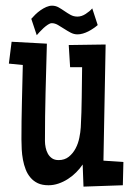

<svg xmlns="http://www.w3.org/2000/svg" viewBox="-20 -657 461 686"><path d="M420.9 -78.1 418.9 4.9 278.3 9.8 275.4 -69.3Q265.6 -54.7 252.2 -41.3Q238.8 -27.8 222.9 -17.6Q207 -7.3 189.2 -1.2Q171.4 4.9 153.3 4.9Q130.9 4.9 115.2 -2.4Q99.6 -9.8 88.9 -22.5Q78.1 -35.2 71.8 -51.5Q65.4 -67.9 62 -86.2Q58.6 -104.5 57.6 -123.3Q56.6 -142.1 56.6 -159.2Q56.6 -225.6 58.3 -291.7Q60.1 -357.9 61.5 -424.8L11.7 -429.7L21.5 -507.8L147.5 -501Q145 -413.1 142.8 -327.1Q140.6 -241.2 140.6 -153.3Q140.6 -142.1 143.1 -129.9Q145.5 -117.7 151.1 -107.7Q156.7 -97.7 166 -91.3Q175.3 -85 189.5 -85Q210.9 -85 225.8 -96.9Q240.7 -108.9 250 -126.5Q259.3 -144 263.4 -164.6Q267.6 -185.1 268.6 -202.1Q271.5 -255.9 272 -309.6Q272.5 -363.3 273.4 -417H230.5L225.6 -496.1L357.4 -498L349.6 -83ZM329.1 -567.4Q322.3 -561.5 313.7 -555.7Q305.2 -549.8 295.7 -544.9Q286.1 -540 276.1 -537.1Q266.1 -534.2 256.8 -534.2Q244.1 -534.2 232.2 -540.5Q220.2 -546.9 209 -554.2Q197.8 -561.5 186.8 -567.9Q175.8 -574.2 165 -574.2Q159.2 -574.2 151.4 -569.1Q143.6 -564 135.7 -556.9Q127.9 -549.8 121.3 -542.5Q114.7 -535.2 111.3 -531.2L91.8 -589.8Q97.7 -596.7 106.2 -605Q114.7 -613.3 124.8 -620.4Q134.8 -627.4 145.5 -632.1Q156.2 -636.7 166 -636.7Q178.7 -636.7 189.5 -630.6Q200.2 -624.5 210.7 -617.2Q221.2 -609.9 232.2 -603.8Q243.2 -597.7 256.8 -597.7Q271.5 -597.7 286.1 -607.2Q300.8 -616.7 309.6 -627Z"/></svg>

Font: Maiden Orange
Style: Regular
Weight: 400
Designer: Astigmatic (AOETI)
Foundry: Astigmatic (AOETI)
Version: Version 1.001